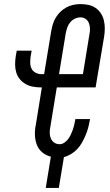

<svg xmlns="http://www.w3.org/2000/svg" viewBox="-20 -763 540 940"><path d="M204 157 229 4Q205 -2 187 -17Q169 -32 160.5 -54Q152 -76 151 -100.5Q150 -125 155 -150L185 -335H182Q162 -335 142 -338.5Q122 -342 105.5 -351.5Q89 -361 77 -375.5Q65 -390 59.5 -408.5Q54 -427 54 -447Q54 -467 57 -487L62 -515H135L130 -487Q128 -472 128 -456.5Q128 -441 134 -428Q140 -415 153.5 -407.5Q167 -400 182 -400H196L231 -612Q234 -629 239 -645.5Q244 -662 253.5 -677.5Q263 -693 276.5 -706Q290 -719 306.5 -727.5Q323 -736 340 -739.5Q357 -743 374 -743Q394 -743 413 -739Q432 -735 447.5 -724.5Q463 -714 473.5 -698Q484 -682 488.5 -663.5Q493 -645 493 -625Q493 -605 490 -585L448 -335H258L226 -139Q223 -125 223.5 -110.5Q224 -96 229.5 -84Q235 -72 246 -64.5Q257 -57 272 -57Q284 -57 295 -64.5Q306 -72 313.5 -82Q321 -92 326.5 -103.5Q332 -115 336 -126.5Q340 -138 343 -150Q346 -162 348 -174L349 -180H421L419 -171Q416 -153 411 -135Q406 -117 398.5 -99.5Q391 -82 381.5 -65Q372 -48 358.5 -33.5Q345 -19 327.5 -8.5Q310 2 293 6L268 157ZM269 -400H386L418 -596Q421 -610 420.5 -624Q420 -638 415 -650.5Q410 -663 399 -670.5Q388 -678 374 -678Q360 -678 346.5 -671.5Q333 -665 323.5 -653.5Q314 -642 309.5 -628.5Q305 -615 302 -601Z"/></svg>

Font: Iosevka Oblique
Style: Regular
Weight: 400
Italic angle: -9°
Monospace: yes
Designer: Belleve Invis
Foundry: Belleve Invis
Version: Version 32.5.0; ttfautohint (v1.8.4)